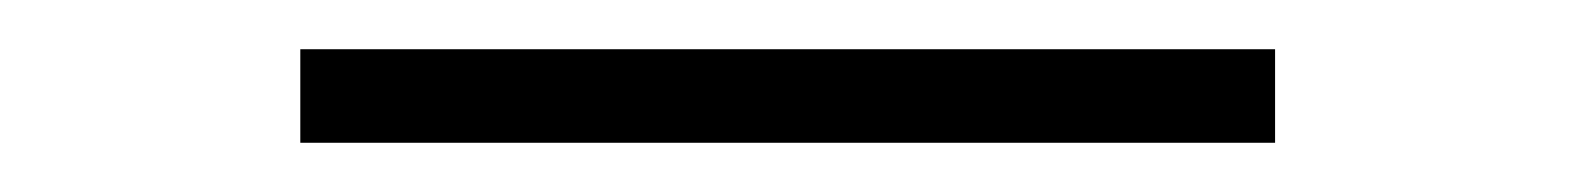

<svg xmlns="http://www.w3.org/2000/svg" viewBox="-20 -379 640 78"><path d="M102 -321V-359H498V-321Z"/></svg>

Font: Iosevka Slab XLtEx
Style: Regular
Weight: 200
Width: 7
Monospace: yes
Designer: Belleve Invis
Foundry: Belleve Invis
Version: Version 11.1.0; ttfautohint (v1.8.3)